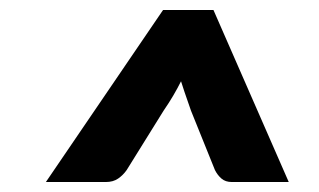

<svg xmlns="http://www.w3.org/2000/svg" viewBox="-20 -749 640 385"><path d="M72 -384 307 -729H408L559 -384H445Q432 -384 424 -391Q416 -398 411 -408L363 -527Q355 -550 350 -564.5Q345 -579 343 -586Q336 -572 327.5 -557.5Q319 -543 308 -527L234 -408Q227 -398 217 -391Q207 -384 192 -384Z"/></svg>

Font: Aleo Black
Style: Italic
Weight: 900
Italic angle: -7°
Designer: Alessio Laiso
Foundry: Alessio Laiso
Version: Version 2.001;gftools[0.9.29]